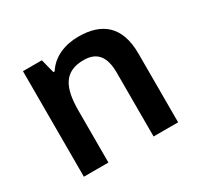

<svg xmlns="http://www.w3.org/2000/svg" viewBox="-122 -703 887 854"><g transform="rotate(-30 321.0 -276.0)"><path d="M371 -552C303 -552 238 -527 203 -471H196L178 -542H81V0H207V-265C207 -384 238 -450 339 -450C408 -450 439 -409 439 -328V0H565V-353C565 -493 492 -552 371 -552Z"/></g></svg>

Font: Noto Sans Bengali UI SemiBold
Style: Regular
Weight: 600
Designer: Jelle Bosma - Monotype Design Team
Foundry: Monotype Imaging Inc.
Version: Version 2.003